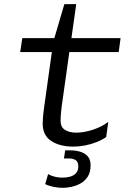

<svg xmlns="http://www.w3.org/2000/svg" viewBox="-20 -694 640 922"><path d="M332 10Q267 10 226 -17Q185 -44 185 -100Q185 -109 186 -125Q187 -141 192 -180L229 -444H77L87 -511H241L289 -674H346L323 -511H559L550 -444H313L276 -181Q274 -165 272.5 -147.5Q271 -130 271 -113Q271 -83 292.5 -70Q314 -57 346 -57Q384 -57 427.5 -71.5Q471 -86 500 -109L490 -36Q470 -22 443.5 -11.5Q417 -1 388.5 4.5Q360 10 332 10ZM283 208Q261 208 238 203.5Q215 199 197 190L211 142Q220 148 239 153.5Q258 159 282 159Q299 159 316 154.5Q333 150 344.5 138Q356 126 356 105Q356 83 343.5 75Q331 67 313 67H287L293 28H318Q343 28 365 34.5Q387 41 401 56.5Q415 72 415 100Q415 133 401.5 154Q388 175 367.5 186.5Q347 198 324 203Q301 208 283 208Z"/></svg>

Font: Chivo Mono Medium Light
Style: Italic
Weight: 300
Italic angle: -8.05°
Monospace: yes
Version: Version 1.008